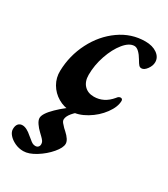

<svg xmlns="http://www.w3.org/2000/svg" viewBox="-221 -515 768 878"><g transform="rotate(30 162.5 -76.0)"><path d="M11 -122Q13 -203 49.5 -274.5Q86 -346 147.5 -389.5Q209 -433 282 -433Q320 -433 344 -416Q368 -399 368 -373Q368 -354 354.5 -335.5Q341 -317 327 -317Q319 -317 313.5 -322.5Q308 -328 297 -347Q286 -366 273.5 -378Q261 -390 249 -390Q222 -390 195 -357Q168 -324 150.5 -273Q133 -222 133 -171Q133 -136 152 -116Q171 -96 203 -96Q256 -96 294 -142Q302 -154 313 -154Q317 -154 320 -151Q323 -148 323 -143Q323 -111 295.5 -73.5Q268 -36 226 -11Q184 14 145 14Q109 14 77.5 -4.5Q46 -23 28 -54Q10 -85 11 -122ZM-43 217Q-43 199 -35 189.5Q-27 180 -13 180Q9 180 38 206Q44 210 53 218Q62 226 69 229.5Q76 233 84 233Q93 233 98.5 227.5Q104 222 104 213Q104 203 98.5 195.5Q93 188 85 180.5Q77 173 72 168Q58 155 47.5 139.5Q37 124 37 112Q37 89 77 50Q117 11 163 -17H202Q136 31 136 63Q136 71 143 79.5Q150 88 158 96Q166 104 169 106Q200 134 200 155Q200 176 174.5 206Q149 236 113 258.5Q77 281 48 281Q24 281 3 271Q-18 261 -30.5 246.5Q-43 232 -43 217Z"/></g></svg>

Font: EB Garamond
Style: Bold Italic
Weight: 700
Italic angle: -17.2°
Designer: Georg Duffner and Octavio Pardo
Foundry: Georg Duffner
Version: Version 1.000